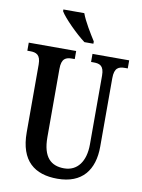

<svg xmlns="http://www.w3.org/2000/svg" viewBox="-100 -999 799 1077"><g transform="rotate(10 299.0 -460.5)"><path d="M320 -771H371V-784C347 -822 307 -886 291 -931H172V-921C192 -886 271 -807 320 -771ZM303 10C444 10 509 -76 509 -209V-599C509 -659 534 -668 569 -668H585V-714H376V-668H391C426 -668 450 -659 450 -603V-211C450 -115 406 -54 330 -54C256 -54 208 -95 208 -210V-599C208 -659 233 -668 268 -668H283V-714H13V-668H29C63 -668 89 -659 89 -603V-217C89 -53 174 10 303 10Z"/></g></svg>

Font: Noto Serif Lao ExtraCondensed SemiBold
Style: Regular
Weight: 600
Width: 2
Designer: Monotype Design Team
Foundry: Monotype Imaging Inc.
Version: Version 2.003